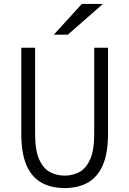

<svg xmlns="http://www.w3.org/2000/svg" viewBox="-20 -942 656 974"><path d="M308 12Q239 12 189.8 -15.8Q140.5 -43.5 114.2 -104.2Q88 -165 88 -264V-700H158V-264Q158 -179 179 -132.8Q200 -86.5 234.2 -68.8Q268.5 -51 308 -51Q347.5 -51 381.8 -68.8Q416 -86.5 437 -132.8Q458 -179 458 -264V-700H528V-264Q528 -165 501.5 -104.2Q475 -43.5 425.8 -15.8Q376.5 12 308 12ZM253 -766 395 -922H502L324 -766Z"/></svg>

Font: Overpass Mono Light
Style: Regular
Weight: 300
Monospace: yes
Designer: Delve Withrington, Dave Bailey
Foundry: Delve Fonts LLC
Version: Version 4.000